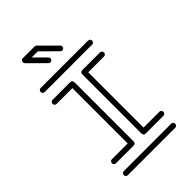

<svg xmlns="http://www.w3.org/2000/svg" viewBox="-264 -1009 1111 1111"><g transform="rotate(-45 291.5 -454.0)"><path d="M485.8 -679.7H97.2Q90.3 -679.7 85.7 -684.8Q81.1 -689.9 81.1 -696.3Q81.1 -703.1 85.7 -708Q90.3 -712.9 97.2 -712.9H485.8Q492.7 -712.9 497.3 -708Q502 -703.1 502 -696.3Q502 -689.9 497.3 -684.8Q492.7 -679.7 485.8 -679.7ZM242.7 -96.7H97.2Q90.3 -96.7 85.7 -101.6Q81.1 -106.4 81.1 -113.3Q81.1 -120.1 85.7 -125Q90.3 -129.9 97.2 -129.9H226.6V-582.5H97.2Q90.3 -582.5 85.7 -587.4Q81.1 -592.3 81.1 -599.1Q81.1 -606 85.7 -610.8Q90.3 -615.7 97.2 -615.7H242.7Q250 -615.7 254.6 -610.8Q259.3 -606 259.3 -599.1V-113.3Q259.3 -106.4 254.6 -101.6Q250 -96.7 242.7 -96.7ZM485.8 0.5H97.2Q90.3 0.5 85.7 -4.4Q81.1 -9.3 81.1 -16.1Q81.1 -22.9 85.7 -27.8Q90.3 -32.7 97.2 -32.7H485.8Q492.7 -32.7 497.3 -27.8Q502 -22.9 502 -16.1Q502 -9.3 497.3 -4.4Q492.7 0.5 485.8 0.5ZM485.8 -96.7H340.3Q333.5 -96.7 328.6 -101.6Q323.7 -106.4 323.7 -113.3V-599.1Q323.7 -606 328.6 -610.8Q333.5 -615.7 340.3 -615.7H485.8Q492.7 -615.7 497.3 -610.8Q502 -606 502 -599.1Q502 -592.3 497.3 -587.4Q492.7 -582.5 485.8 -582.5H356.4V-129.9H485.8Q492.7 -129.9 497.3 -125Q502 -120.1 502 -113.3Q502 -106.4 497.3 -101.6Q492.7 -96.7 485.8 -96.7ZM340.3 -777.8Q333.5 -777.8 328.6 -782.2L235.8 -874.5H185.5L254.4 -805.7Q259.3 -800.8 259.3 -794.4Q259.3 -787.6 254.4 -782.7Q249.5 -777.8 243.2 -777.8Q236.3 -777.8 231.4 -782.2L133.8 -879.4Q129.4 -884.8 129.4 -891.1Q129.4 -894 130.4 -897.5Q135.7 -907.7 145.5 -907.7H242.7Q249.5 -907.7 254.4 -902.8L351.6 -805.7Q356.4 -800.8 356.4 -794.4Q356.4 -787.6 351.6 -782.7Q346.7 -777.8 340.3 -777.8Z"/></g></svg>

Font: Neon Sans
Style: Regular
Weight: 400
Designer: GGBot
Version: 0.80